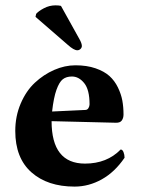

<svg xmlns="http://www.w3.org/2000/svg" viewBox="-20 -688 529 718"><path d="M174.8 -271 299.8 -276.9Q307.1 -277.3 311 -284.2Q314.9 -291 314.9 -297.9Q314.9 -352.5 294.9 -377.2Q274.9 -401.9 249 -401.9Q228 -401.9 214.8 -391.6Q201.7 -381.3 191.2 -352.3Q180.7 -323.2 174.8 -271ZM431.2 -128.9Q438 -128.9 441.9 -119.1Q445.8 -109.4 445.8 -98.1Q409.2 -44.4 360.6 -17.3Q312 9.8 258.8 9.8Q157.7 9.8 97.4 -43.7Q37.1 -97.2 37.1 -198.2Q37.1 -253.4 57.4 -300.8Q77.6 -348.1 110.4 -378.7Q143.1 -409.2 182.6 -426.5Q222.2 -443.8 262.2 -443.8Q304.7 -443.8 337.2 -432.6Q369.6 -421.4 389.2 -403.8Q408.7 -386.2 420.9 -361.1Q433.1 -335.9 437.5 -311.8Q441.9 -287.6 441.9 -259.8Q441.9 -246.6 435.5 -237.5Q429.2 -228.5 413.1 -229L172.9 -234.9Q172.9 -76.2 297.9 -76.2Q379.9 -76.2 431.2 -128.9ZM208 -666 276.9 -542Q286.1 -525.9 286.1 -516.1Q286.1 -509.8 281 -504.9Q275.9 -500 269 -500Q256.3 -500 233.9 -520L112.8 -625L115.2 -636.2Q124 -646.5 144.3 -657.2Q164.6 -668 188 -668Q200.2 -668 208 -666Z"/></svg>

Font: Common Serif
Style: Bold
Weight: 700
Designer: Philipp H. Poll, Khaled Hosny
Foundry: Stefan Peev, Context Ltd.
Version: Version 1.026